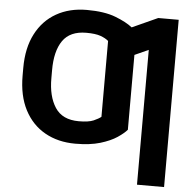

<svg xmlns="http://www.w3.org/2000/svg" viewBox="-60 -782 1051 1046"><g transform="rotate(5 465.5 -259.5)"><path d="M875.7 -711.6V203.1H727.6V-534.1L652 -500V-90.6Q634.9 -70.7 600 -47.2Q565 -23.8 509.1 -6.9Q453.1 9.9 372.9 9.9Q278.4 9.9 206.9 -30.4Q135.3 -70.7 95.2 -147.5Q55 -224.4 55 -334.5V-377.1Q55 -486.2 95 -563.2Q134.9 -640.3 206.5 -680.9Q278.1 -721.6 372.9 -721.6Q468.8 -721.6 529.8 -698.2Q590.9 -674.7 623.9 -648.1L763.8 -711.6ZM212.4 -369.3V-334.5Q212 -235.1 251.8 -174.4Q291.5 -113.6 381.4 -113.6Q435 -113.6 462.2 -125.5Q489.3 -137.4 502.5 -148.4V-563.2Q486.5 -577.4 458.5 -587.4Q430.4 -597.3 380.7 -597.3Q291.9 -597.3 252 -539.8Q212 -482.2 212.4 -377.1Z"/></g></svg>

Font: Inter UI
Style: Bold
Weight: 700
Designer: Rasmus Andersson
Foundry: rsms
Version: 3.2;8d6f07862